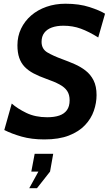

<svg xmlns="http://www.w3.org/2000/svg" viewBox="-20 -734 584 1030"><path d="M218 14Q149.5 14 96 -1.2Q42.5 -16.5 3 -36.5L43 -178.5Q73.5 -151.5 121.5 -128.2Q169.5 -105 233 -105Q271.5 -105 298.2 -114.2Q325 -123.5 339.2 -143.5Q353.5 -163.5 353.5 -196Q353.5 -226.5 340.2 -246.2Q327 -266 299.2 -281Q271.5 -296 227 -311.5Q189 -325 160.2 -340.2Q131.5 -355.5 112.2 -375.5Q93 -395.5 83.2 -423.8Q73.5 -452 73.5 -491Q73.5 -539.5 93 -580.2Q112.5 -621 147.2 -651Q182 -681 229 -697.5Q276 -714 331 -714Q405 -714 460.2 -696Q515.5 -678 543.5 -660.5L507 -533Q456.5 -564.5 413.5 -580.2Q370.5 -596 320 -596Q284.5 -596 258.2 -586.5Q232 -577 217.5 -557.8Q203 -538.5 203 -509.5Q203 -471 234.5 -452.5Q266 -434 314 -416.5Q347 -404.5 379.8 -390.2Q412.5 -376 439.2 -355.2Q466 -334.5 482 -302.8Q498 -271 498 -224Q498 -182 483.5 -139.8Q469 -97.5 436.2 -62.8Q403.5 -28 349.8 -7Q296 14 218 14ZM178.5 275.5H137L186 186.5H148L166 91H265.5L248.5 186.5Z"/></svg>

Font: Cabin
Style: Bold Italic
Weight: 700
Width: 4
Italic angle: -10°
Designer: Pablo Impallari
Foundry: Pablo Impallari. http://www.impallari.com Igino Marini. http://www.ikern.com
Version: Version 3.001